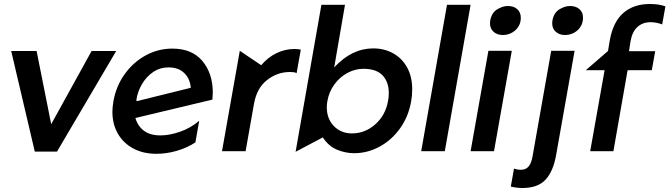

<svg xmlns="http://www.w3.org/2000/svg" viewBox="-20 -756 3347 960"><path d="M561 -501H438L236 -135L163 -501H36L154 2H265Z M782 -79Q731 -79 700 -102Q669 -125 657 -166L1042 -258Q1044 -282 1044 -292Q1044 -389 992 -451Q940 -513 842 -513Q770 -513 707.5 -478.5Q645 -444 602.5 -384Q560 -324 547 -249Q542 -219 542 -197Q542 -135 569.5 -87.5Q597 -40 646.5 -13.5Q696 13 762 13Q813 13 864.5 -2Q916 -17 957 -44L976 -152Q932 -115 879.5 -97Q827 -79 782 -79ZM823 -419Q872 -419 901 -391Q930 -363 934 -317L663 -250L662 -257Q668 -298 690 -335.5Q712 -373 746 -396Q780 -419 823 -419Z M1452 -511Q1405 -511 1362 -490Q1319 -469 1286 -430L1179 -502L1090 0H1208L1250 -237Q1264 -316 1315.5 -356Q1367 -396 1429 -396Q1439 -396 1448 -395Q1457 -394 1463 -390L1484 -508Q1469 -511 1452 -511Z M1751 10Q1817 10 1877.5 -22.5Q1938 -55 1980.5 -114.5Q2023 -174 2036 -251Q2041 -277 2041 -310Q2041 -372 2016 -418Q1991 -464 1946.5 -489Q1902 -514 1846 -514Q1739 -514 1651 -419L1705 -732H1587L1458 3L1594 -69Q1623 -25 1665 -7.5Q1707 10 1751 10ZM1924 -291Q1924 -269 1920 -250Q1907 -179 1856 -134Q1805 -89 1740 -89Q1685 -89 1649.5 -125.5Q1614 -162 1614 -220Q1614 -235 1617 -251Q1625 -297 1652 -334Q1679 -371 1717.5 -391.5Q1756 -412 1797 -412Q1862 -412 1893 -379Q1924 -346 1924 -291Z M2333 -732H2215L2086 0H2204Z M2539 -502H2422L2333 0H2450ZM2431 -653Q2430 -648 2430 -639Q2430 -613 2448 -597Q2466 -581 2493 -581Q2531 -581 2557.5 -605.5Q2584 -630 2584 -667Q2584 -694 2566.5 -710Q2549 -726 2519 -726Q2493 -726 2465.5 -709Q2438 -692 2431 -653Z M2592 184Q2670 184 2708.5 141.5Q2747 99 2761 17L2853 -502H2736L2642 30Q2636 61 2622.5 77Q2609 93 2583 93Q2567 93 2550 87L2534 177Q2564 184 2592 184ZM2742 -653Q2741 -648 2741 -639Q2741 -613 2759 -597Q2777 -581 2804 -581Q2842 -581 2868.5 -605.5Q2895 -630 2895 -668Q2895 -695 2877 -710.5Q2859 -726 2830 -726Q2804 -726 2776.5 -709Q2749 -692 2742 -653Z M3229 -736Q3149 -736 3097.5 -692Q3046 -648 3029 -555L3020 -501L2909 -405H3003L2931 0H3047L3118 -405H3239L3256 -500H3125L3133 -551Q3141 -597 3167 -621Q3193 -645 3233 -645Q3261 -645 3291 -634L3307 -724Q3277 -736 3229 -736Z"/></svg>

Font: Geom Medium
Style: Italic
Weight: 500
Italic angle: -10°
Version: Version 1.102